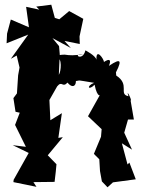

<svg xmlns="http://www.w3.org/2000/svg" viewBox="-20 -768 614 816"><path d="M296 -423C332 -426 293 -430 380 -416C345 -402 356 -381 382 -408C394 -348 410 -361 410 -374L354 -274L412 -219L408 -172L411 -191L379 -114L402 -91L405 -41L413 3L437 28L460 7L557 -6L530 -77L522 -69L498 -159L541 -132L508 -204L524 -260H549L535 -341C544 -337 513 -398 526 -359C482 -368 534 -408 474 -447C472 -469 474 -470 458 -433C503 -513 498 -525 443 -488C463 -538 411 -497 422 -504C422 -517 387 -567 390 -514C386 -532 343 -554 343 -554C331 -503 283 -541 333 -537C292 -532 280 -532 253 -536C274 -535 212 -539 221 -523C245 -525 240 -464 230 -450L234 -537L231 -572L203 -606L281 -564L254 -594L319 -581L318 -613L334 -688L274 -721L232 -686L213 -692L198 -748L134 -740L147 -727L91 -739L103 -652L26 -685L10 -625L8 -584L100 -621L26 -518L51 -532L63 -481L57 -448L52 -371L37 -351L46 -293L64 -289L44 -237L90 -144L34 -151L102 -118L38 -4L37 6L135 26L122 6L212 5L217 -38L220 -70L183 -108L247 -185L228 -182L243 -287L194 -257L190 -343L223 -401C244 -427 245 -393 267 -417C292 -385 314 -409 296 -451Z"/></svg>

Font: Asimov Aggro
Style: Medium
Weight: 500
Designer: Google
Version: Version 2.000980; 2014